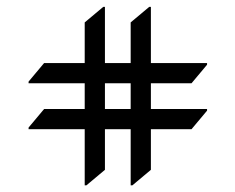

<svg xmlns="http://www.w3.org/2000/svg" viewBox="-20 -650 688 561"><path d="M63.5 -272.5V-277.3L108.9 -331.5H227.5V-406.7H63.5V-411.6L108.9 -465.8H227.5V-584.5L281.7 -629.9H286.6V-465.8H361.8V-584.5L416 -629.9H420.9V-465.8H585V-460.9L539.6 -406.7H420.9V-331.5H585V-326.7L539.6 -272.5H420.9V-153.8L366.7 -108.4H361.8V-272.5H286.6V-153.8L232.4 -108.4H227.5V-272.5ZM361.8 -406.7H286.6V-331.5H361.8Z"/></svg>

Font: Gothica
Style: Book
Weight: 400
Designer: Wojciech Kalinowski "wmk69" (wmk69@o2.pl)
Foundry: Wojciech Kalinowski "wmk69" (wmk69@o2.pl)
Version: Version 2.1.0; 2021-05-14